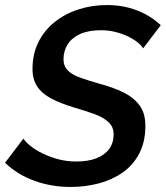

<svg xmlns="http://www.w3.org/2000/svg" viewBox="-37 -735 658 762"><path d="M243 7Q167 7 99.5 -17.5Q32 -42 -17 -89L56 -185Q64 -172 83 -156.5Q102 -141 130 -127Q158 -113 192.5 -103.5Q227 -94 266 -94Q313 -94 346 -107Q379 -120 396.5 -144Q414 -168 414 -202Q414 -231 394 -250Q374 -269 338.5 -282Q303 -295 255 -309Q202 -325 165.5 -344.5Q129 -364 110.5 -392Q92 -420 92 -461Q92 -521 115.5 -568Q139 -615 180.5 -648Q222 -681 275.5 -698Q329 -715 388 -715Q434 -715 473.5 -704.5Q513 -694 545 -676Q577 -658 601 -635L531 -543Q525 -554 509.5 -566.5Q494 -579 471.5 -590Q449 -601 421.5 -608Q394 -615 364 -615Q314 -615 281 -600Q248 -585 231.5 -559Q215 -533 215 -499Q215 -473 231.5 -456Q248 -439 279.5 -427.5Q311 -416 357 -403Q413 -388 453.5 -368Q494 -348 517 -316.5Q540 -285 540 -236Q540 -173 516 -126.5Q492 -80 450 -50.5Q408 -21 354.5 -7Q301 7 243 7Z"/></svg>

Font: Raleway Thin SemiBold
Style: Italic
Weight: 600
Italic angle: -12°
Version: Version 4.026